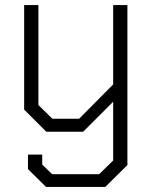

<svg xmlns="http://www.w3.org/2000/svg" viewBox="-20 -518 601 755"><path d="M481 -498V131L394 217H161L90 147V90H146V129L185 167H370L425 113V-118L307 0H162L75 -87V-498H131V-105L186 -51H291L425 -186V-498Z"/></svg>

Font: Chakra Petch Light
Style: Regular
Weight: 300
Designer: Katatrad Aksorn Co.,Ltd.
Foundry: Cadson Demak Co.,Ltd.
Version: Version 1.000; ttfautohint (v1.6)